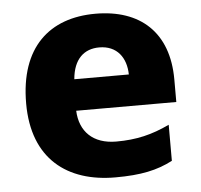

<svg xmlns="http://www.w3.org/2000/svg" viewBox="-45 -606 694 663"><g transform="rotate(-5 301.5 -274.5)"><path d="M309 -559C150 -559 44 -466 44 -271C44 -78 163 10 329 10C418 10 474 -2 528 -30V-155C467 -126 413 -113 343 -113C262 -113 217 -159 214 -231H561V-309C561 -473 464 -559 309 -559ZM312 -442C374 -442 405 -398 406 -340H217C223 -410 260 -442 312 -442Z"/></g></svg>

Font: Noto Sans Telugu ExtraBold
Style: Regular
Weight: 800
Designer: Jelle Bosma - Monotype Design Team
Foundry: Monotype Imaging Inc.
Version: Version 2.005